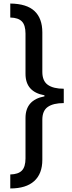

<svg xmlns="http://www.w3.org/2000/svg" viewBox="-20 -820 409 1084"><path d="M38 -800Q131 -799 175 -757.5Q219 -716 219 -637V-414Q219 -363 250 -341Q281 -319 340 -319V-238Q281 -238 250 -216.5Q219 -195 219 -144V82Q219 161 173 202.5Q127 244 38 244V165Q83 164 103.5 143Q124 122 124 74V-154Q124 -256 231 -276V-282Q124 -301 124 -403V-630Q124 -678 103.5 -699Q83 -720 38 -721Z"/></svg>

Font: Noto Sans Malayalam Condensed Medium
Style: Regular
Weight: 500
Width: 3
Designer: Jelle Bosma - Monotype Design Team
Foundry: Monotype Imaging Inc.
Version: Version 2.104; ttfautohint (v1.8.4.7-5d5b)